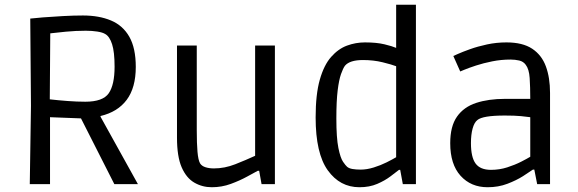

<svg xmlns="http://www.w3.org/2000/svg" viewBox="-20 -773 2425 806"><path d="M105 0 110 -329 107 -695Q122 -697 160 -700Q198 -703 244 -705.5Q290 -708 328 -708Q396 -708 446 -687Q496 -666 523 -618.5Q550 -571 550 -492Q550 -405 512 -354Q474 -303 402 -286V-283L559 0H460L320 -276L190 -281V0ZM338 -346Q412 -346 436.5 -381.5Q461 -417 461 -493Q461 -555 450.5 -587.5Q440 -620 422 -630Q411 -637 388.5 -640.5Q366 -644 340 -644Q299 -644 256.5 -640Q214 -636 191 -633L189 -356Q224 -352 263.5 -349Q303 -346 338 -346Z M869 13Q829 13 795.5 -6.5Q762 -26 742.5 -71Q723 -116 723 -195V-582H806V-226Q806 -171 809 -136Q812 -101 820 -87Q827 -76 842.5 -71Q858 -66 878 -66Q923 -66 967.5 -83.5Q1012 -101 1051 -119V-582H1134V0H1078L1068 -56H1062Q1047 -48 1017 -31.5Q987 -15 949 -1Q911 13 869 13Z M1489 13Q1407 13 1356 -58Q1305 -129 1305 -280Q1305 -377 1322.5 -438.5Q1340 -500 1370 -534Q1400 -568 1436.5 -581.5Q1473 -595 1512 -595Q1561 -595 1594 -587Q1627 -579 1643 -572V-753H1726V0H1671L1660 -60H1655Q1642 -50 1619 -32.5Q1596 -15 1563.5 -1Q1531 13 1489 13ZM1494 -61Q1520 -61 1549 -70Q1578 -79 1603 -91.5Q1628 -104 1643 -113V-495Q1625 -502 1586.5 -511.5Q1548 -521 1504 -521Q1448 -521 1428 -497Q1420 -486 1411.5 -462Q1403 -438 1397.5 -393.5Q1392 -349 1392 -276Q1392 -194 1400.5 -152Q1409 -110 1420 -94Q1431 -78 1437 -73Q1445 -66 1460 -63.5Q1475 -61 1494 -61Z M2027 13Q1957 13 1913.5 -35Q1870 -83 1870 -172Q1870 -243 1898.5 -283.5Q1927 -324 1979 -341Q2031 -358 2100 -358H2206Q2206 -408 2203.5 -445.5Q2201 -483 2187 -501Q2177 -515 2159.5 -519Q2142 -523 2123 -523Q2084 -523 2046.5 -515.5Q2009 -508 1978.5 -498Q1948 -488 1930 -480.5Q1912 -473 1912 -473L1883 -538Q1883 -538 1902 -546.5Q1921 -555 1953 -566.5Q1985 -578 2024.5 -586.5Q2064 -595 2106 -595Q2174 -595 2214 -568.5Q2254 -542 2271.5 -494.5Q2289 -447 2289 -383V0H2235L2223 -61H2217Q2203 -51 2175.5 -33.5Q2148 -16 2110 -1.5Q2072 13 2027 13ZM2041 -60Q2077 -60 2109.5 -70.5Q2142 -81 2167.5 -94Q2193 -107 2206 -115V-281Q2193 -283 2167 -285.5Q2141 -288 2099 -288Q2006 -288 1984 -269Q1971 -259 1964 -233.5Q1957 -208 1957 -172Q1957 -113 1976.5 -86.5Q1996 -60 2041 -60Z"/></svg>

Font: Ruda
Style: Regular
Weight: 400
Designer: Mariela Monsalve and Angelina Sanchez
Foundry: Mariela Monsalve and Angelina Sanchez
Version: Version 2.000